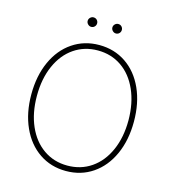

<svg xmlns="http://www.w3.org/2000/svg" viewBox="-125 -958 957 1070"><g transform="rotate(15 354.0 -423.5)"><path d="M353.5 9.8Q266.6 9.8 199.5 -35.9Q132.3 -81.5 95 -164.1Q57.6 -246.6 57.6 -353.5Q57.6 -460.4 95 -543Q132.3 -625.5 199.7 -671.1Q267.1 -716.8 353.5 -716.8Q440.4 -716.8 507.6 -671.4Q574.7 -626 612.1 -543.5Q649.4 -460.9 649.4 -353.5Q649.4 -246.6 612.1 -164.1Q574.7 -81.5 507.6 -35.9Q440.4 9.8 353.5 9.8ZM353.5 -685.5Q276.4 -685.5 216.6 -644.5Q156.7 -603.5 123.3 -528.1Q89.8 -452.6 89.8 -353.5Q89.8 -255.4 123 -179.9Q156.2 -104.5 216.1 -63Q275.9 -21.5 353.5 -21.5Q431.2 -21.5 491.2 -62.7Q551.3 -104 584.7 -179.4Q618.2 -254.9 618.2 -353.5Q617.7 -452.1 584.2 -527.6Q550.8 -603 491 -644.3Q431.2 -685.5 353.5 -685.5ZM254.9 -830.1Q254.9 -841.3 263.2 -849.4Q271.5 -857.4 282.2 -857.4Q293.9 -857.4 301.8 -849.4Q309.6 -841.3 309.6 -830.1Q309.6 -818.8 301.8 -810.8Q293.9 -802.7 282.2 -802.7Q271.5 -802.7 263.2 -811Q254.9 -819.3 254.9 -830.1ZM397.5 -830.1Q397.5 -841.3 405.8 -849.4Q414.1 -857.4 424.8 -857.4Q436.5 -857.4 444.3 -849.4Q452.1 -841.3 452.1 -830.1Q452.1 -818.8 444.3 -810.8Q436.5 -802.7 424.8 -802.7Q414.1 -802.7 405.8 -811Q397.5 -819.3 397.5 -830.1Z"/></g></svg>

Font: Pretendard Std Thin
Style: Regular
Weight: 100
Designer: Base glyphs from Inter by Rasmus Andersson; Hangeul glyphs from Noto Sans CJK(Source Han Sans) by Jang Soo-young and Kan
Foundry: Kil Hyung-jin
Version: Version 1.309